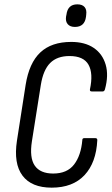

<svg xmlns="http://www.w3.org/2000/svg" viewBox="-20 -856 516 884"><path d="M218 8Q125 8 83.5 -47.5Q42 -103 58 -208L98 -465Q114 -566 165.5 -614.5Q217 -663 308 -663Q371 -663 411.5 -635.5Q452 -608 466.5 -558.5Q481 -509 463 -444Q460 -435 453 -435H402Q393 -435 394 -444Q410 -518 387.5 -558Q365 -598 300 -598Q243 -598 211 -566Q179 -534 168 -465L127 -206Q115 -130 140 -93.5Q165 -57 225 -57Q289 -57 321 -98.5Q353 -140 359 -211Q359 -220 368 -220H419Q428 -220 428 -211Q423 -107 369 -49.5Q315 8 218 8ZM325 -732Q303 -732 292 -744.5Q281 -757 284 -779L286 -789Q292 -836 336 -836Q359 -836 369.5 -823.5Q380 -811 377 -789L376 -779Q370 -732 325 -732Z"/></svg>

Font: Sofia Sans Condensed
Style: Italic
Weight: 400
Italic angle: -9°
Designer: Botio Nikoltchev, Ani Petrova
Foundry: lettersoup
Version: Version 4.101